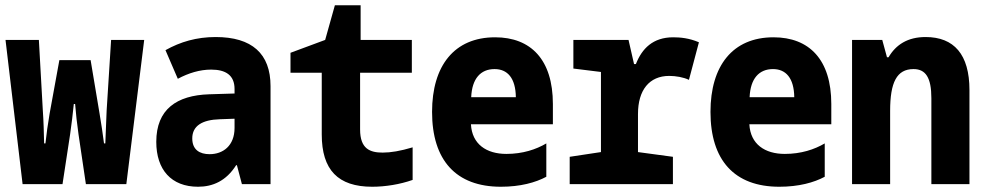

<svg xmlns="http://www.w3.org/2000/svg" viewBox="-20 -701 3750 731"><path d="M66 0H218L247 -190C253 -230 257 -268 261 -305H266C269 -268 273 -231 279 -189L307 0H461L529 -549H403L386 -280C384 -241 383 -195 381 -155H376C371 -192 366 -229 359 -269L325 -472H206L169 -269C162 -228 157 -192 153 -155H148C147 -195 146 -240 143 -281L128 -549H1Z M734 10C790 10 841 -12 879 -72H882L901 0H1010V-373C1010 -497 939 -560 801 -560C729 -560 667 -542 610 -510L657 -401C698 -423 741 -436 784 -436C839 -436 873 -415 873 -362V-345L776 -342C653 -338 575 -285 575 -161C575 -55 632 10 734 10ZM778 -114C740 -114 712 -131 712 -174C712 -222 750 -245 817 -247L873 -249V-214C873 -146 829 -114 778 -114Z M1397 10C1447 10 1503 1 1551 -16V-140C1504 -126 1468 -120 1437 -120C1389 -120 1351 -134 1351 -208V-424H1548V-549H1353V-681H1255L1218 -549L1086 -500V-424H1205V-189C1205 -54 1267 10 1397 10Z M1887 10C1961 10 2019 -6 2060 -28V-155C2021 -132 1970 -115 1908 -115C1832 -115 1777 -152 1773 -228H2085V-305C2085 -474 2001 -559 1865 -559C1709 -559 1625 -450 1625 -275C1625 -91 1716 10 1887 10ZM1944 -331H1774C1777 -402 1810 -438 1863 -438C1912 -438 1943 -404 1944 -331Z M2149 0H2542V-104L2409 -122V-267C2409 -358 2452 -412 2528 -412C2553 -412 2582 -407 2603 -397L2641 -540C2604 -556 2570 -559 2543 -559C2466 -559 2424 -516 2401 -457H2394L2373 -549H2163V-440L2268 -427V-122L2149 -104Z M2947 10C3021 10 3079 -6 3120 -28V-155C3081 -132 3030 -115 2968 -115C2892 -115 2837 -152 2833 -228H3145V-305C3145 -474 3061 -559 2925 -559C2769 -559 2685 -450 2685 -275C2685 -91 2776 10 2947 10ZM3004 -331H2834C2837 -402 2870 -438 2923 -438C2972 -438 3003 -404 3004 -331Z M3224 0H3369V-279C3369 -387 3394 -438 3458 -438C3504 -438 3526 -406 3526 -327V0H3671V-358C3671 -494 3612 -560 3504 -560C3436 -560 3391 -531 3363 -483H3357L3339 -549H3224Z"/></svg>

Font: Noto Sans Mono Condensed ExtraBold
Style: Regular
Weight: 800
Width: 3
Designer: Monotype Design Team
Foundry: Monotype Imaging Inc.
Version: Version 2.014